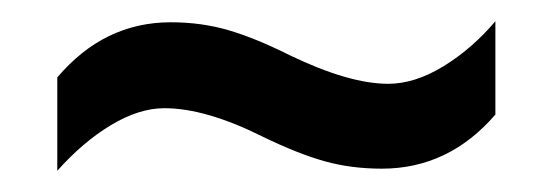

<svg xmlns="http://www.w3.org/2000/svg" viewBox="-20 -443 521 181"><path d="M228 -314Q174 -341 135 -341Q111 -341 84.5 -325Q58 -309 34 -282V-370Q78 -422 141 -422Q170 -422 195.5 -414.5Q221 -407 253 -391Q309 -364 346 -364Q371 -364 398 -380.5Q425 -397 447 -423V-335Q403 -284 340 -284Q311 -284 286 -291Q261 -298 228 -314Z"/></svg>

Font: Noto Sans Arabic UI Cn Md
Style: Regular
Weight: 500
Width: 3
Designer: Monotype Design Team, Nadine Chahine and Nizar Qandah
Foundry: Monotype Imaging Inc.
Version: Version 2.010; ttfautohint (v1.8.4.7-5d5b)